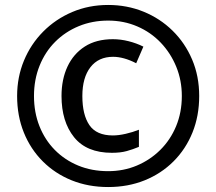

<svg xmlns="http://www.w3.org/2000/svg" viewBox="-20 -744 872 774"><path d="M431 -128Q329 -128 278.5 -191Q228 -254 228 -357Q228 -424 252 -475.5Q276 -527 322 -556.5Q368 -586 435 -586Q466 -586 498 -578Q530 -570 558 -556L529 -489Q504 -502 480.5 -508.5Q457 -515 436 -515Q377 -515 344.5 -473Q312 -431 312 -357Q312 -281 340.5 -239.5Q369 -198 435 -198Q458 -198 486.5 -204.5Q515 -211 540 -221V-152Q516 -142 491 -135Q466 -128 431 -128ZM416 10Q336 10 269 -17Q202 -44 152.5 -93.5Q103 -143 76 -210Q49 -277 49 -357Q49 -433 76.5 -499.5Q104 -566 154 -616.5Q204 -667 271 -695.5Q338 -724 416 -724Q492 -724 558.5 -697Q625 -670 675.5 -620.5Q726 -571 754.5 -504Q783 -437 783 -357Q783 -277 756 -210Q729 -143 679.5 -93.5Q630 -44 563 -17Q496 10 416 10ZM416 -54Q478 -54 531.5 -76.5Q585 -99 626 -139.5Q667 -180 690 -235.5Q713 -291 713 -357Q713 -420 690.5 -475Q668 -530 628 -572Q588 -614 533.5 -637.5Q479 -661 416 -661Q352 -661 297.5 -638.5Q243 -616 202.5 -575.5Q162 -535 139.5 -479Q117 -423 117 -357Q117 -291 139 -235.5Q161 -180 201 -139.5Q241 -99 295.5 -76.5Q350 -54 416 -54Z"/></svg>

Font: Noto Sans Hebrew
Style: Bold
Weight: 700
Designer: Monotype Design Team
Foundry: Monotype Imaging Inc.
Version: Version 2.003